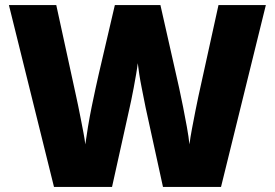

<svg xmlns="http://www.w3.org/2000/svg" viewBox="-20 -734 1079 754"><path d="M1024 -714 848 0H620L552 -311Q550 -320 546 -341Q542 -362 536.5 -389Q531 -416 527 -442Q523 -468 521 -486Q519 -468 514.5 -442Q510 -416 505 -389Q500 -362 495.5 -341Q491 -320 489 -311L420 0H192L15 -714H201L279 -356Q282 -343 287 -318.5Q292 -294 297.5 -266Q303 -238 308 -211.5Q313 -185 315 -167Q319 -197 325.5 -236Q332 -275 340 -314.5Q348 -354 355.5 -388Q363 -422 368 -444L431 -714H610L671 -444Q676 -423 683.5 -388.5Q691 -354 699 -314Q707 -274 714 -235Q721 -196 724 -167Q727 -192 734 -229Q741 -266 748 -301.5Q755 -337 759 -355L838 -714Z"/></svg>

Font: Noto Sans Gujarati UI Black
Style: Regular
Weight: 900
Designer: Jelle Bosma - Monotype Design Team, Universal Thirst
Foundry: Monotype Imaging Inc.
Version: Version 2.106; ttfautohint (v1.8.4.7-5d5b)